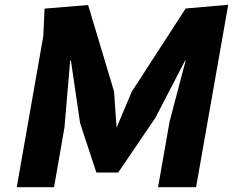

<svg xmlns="http://www.w3.org/2000/svg" viewBox="-20 -783 974 803"><path d="M531 -399.5 756.5 -747.5 934.5 -763 800 0H641L689.5 -275.5L756.5 -530L754.5 -530.5L630 -290.5L474.5 -61.5H383L315 -268L276.5 -530L273.5 -529.5L249.5 -249L206 0H50L161 -631.5L166.5 -747L348.5 -762L457 -400.5L467.5 -249Z"/></svg>

Font: B612
Style: Bold Italic
Weight: 700
Italic angle: -10°
Designer: Nicolas Chauveau, Thomas Paillot, Jonathan Favre-Lamarine, Jean-Luc Vinot
Foundry: AIRBUS
Version: Version 1.008